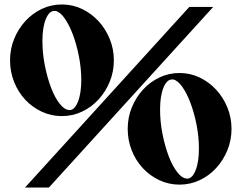

<svg xmlns="http://www.w3.org/2000/svg" viewBox="-20 -836 1080 860"><path d="M257 -816Q305 -816 347 -796Q389 -776 421 -741.5Q453 -707 471.5 -661.5Q490 -616 490 -566Q490 -515 471.5 -470Q453 -425 421.5 -390.5Q390 -356 347.5 -336Q305 -316 257 -316Q209 -316 166.5 -336Q124 -356 92.5 -390Q61 -424 43 -469.5Q25 -515 25 -566Q25 -617 43.5 -662Q62 -707 93.5 -741.5Q125 -776 167 -796Q209 -816 257 -816ZM229 -787H223Q200 -787 185 -750Q170 -713 170 -652Q170 -597 181 -542Q192 -487 209 -442.5Q226 -398 248 -370.5Q270 -343 292 -343Q314 -343 329 -380Q344 -417 344 -478Q344 -530 333.5 -583.5Q323 -637 306.5 -681Q290 -725 269.5 -754Q249 -783 229 -787ZM784 -509Q832 -509 874 -489Q916 -469 948 -434.5Q980 -400 998.5 -354.5Q1017 -309 1017 -259Q1017 -208 998.5 -163Q980 -118 948.5 -83.5Q917 -49 874.5 -29Q832 -9 784 -9Q736 -9 693.5 -29Q651 -49 619.5 -83Q588 -117 570 -162.5Q552 -208 552 -259Q552 -310 570.5 -355Q589 -400 620.5 -434.5Q652 -469 694 -489Q736 -509 784 -509ZM756 -480H750Q727 -480 712 -443Q697 -406 697 -345Q697 -290 708 -235Q719 -180 736 -135.5Q753 -91 775 -63.5Q797 -36 819 -36Q841 -36 856 -73Q871 -110 871 -171Q871 -223 860.5 -276.5Q850 -330 833.5 -374Q817 -418 796.5 -447Q776 -476 756 -480ZM828 -805H935L199 4H92Z"/></svg>

Font: CatShop
Style: Regular
Weight: 400
Designer: Peter Wiegel
Foundry: Peter Wiegel
Version: Version 1.000 2009 initial release